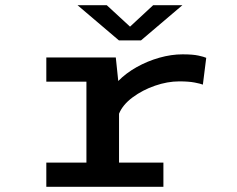

<svg xmlns="http://www.w3.org/2000/svg" viewBox="-20 -722 915 742"><path d="M159 0V-93.5H314V-406.5H159V-500H427.5L437 -409Q467 -439.5 508.5 -462.8Q550 -486 596 -499Q642 -512 685.5 -512Q725 -512 746.8 -507.2Q768.5 -502.5 777 -498.5L764 -395Q755.5 -398.5 732.5 -403Q709.5 -407.5 672.5 -407.5Q627.5 -407.5 579 -390.8Q530.5 -374 492.2 -345.5Q454 -317 440 -282.5V-93.5H611.5V0ZM279.5 -702H392.5L482.5 -619L572 -702H685L525 -566H439.5Z"/></svg>

Font: Trispace SemiExpanded Medium
Style: Regular
Weight: 500
Width: 6
Designer: Tyler Finck
Foundry: Etcetera Type Company
Version: Version 1.210; ttfautohint (v1.8.3)